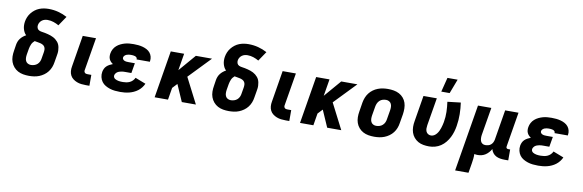

<svg xmlns="http://www.w3.org/2000/svg" viewBox="-61 -1312 6321 2081"><g transform="rotate(10 3100.0 -271.5)"><path d="M258 8Q225 8 193.5 2.5Q162 -3 135 -17.5Q108 -32 88 -55.5Q68 -79 57.5 -108Q47 -137 46.5 -169.5Q46 -202 52 -235L62 -300Q65 -318 72 -336Q79 -354 91.5 -370Q104 -386 119.5 -398.5Q135 -411 152 -420Q138 -433 129.5 -449.5Q121 -466 116 -484.5Q111 -503 110.5 -523Q110 -543 113 -563Q117 -589 127.5 -614Q138 -639 155 -660.5Q172 -682 194 -699Q216 -716 241.5 -726Q267 -736 292.5 -740Q318 -744 344 -744Q399 -744 450.5 -730.5Q502 -717 548 -692L477 -587Q450 -603 418.5 -613.5Q387 -624 353 -624Q338 -624 322 -620Q306 -616 292 -606Q278 -596 269 -581Q260 -566 258 -551Q255 -533 261.5 -517.5Q268 -502 283 -495Q298 -488 315 -486Q332 -484 348.5 -480.5Q365 -477 381 -473Q397 -469 412.5 -463.5Q428 -458 442.5 -450.5Q457 -443 469.5 -433Q482 -423 492.5 -410.5Q503 -398 509.5 -383.5Q516 -369 519 -352.5Q522 -336 523 -319Q524 -302 521.5 -284.5Q519 -267 516 -250L505 -185Q501 -157 490.5 -130Q480 -103 462 -79.5Q444 -56 419.5 -38.5Q395 -21 368.5 -10.5Q342 0 313.5 4Q285 8 258 8ZM258 -112Q276 -112 295 -118Q314 -124 328.5 -137Q343 -150 351 -168Q359 -186 361 -204L372 -269Q375 -286 374.5 -302Q374 -318 366.5 -331Q359 -344 345 -351.5Q331 -359 316 -362.5Q301 -366 285 -368.5Q269 -371 254 -374Q243 -365 234.5 -354Q226 -343 221 -331Q216 -319 212 -306Q208 -293 206 -281L195 -216Q192 -197 192.5 -178.5Q193 -160 200.5 -144.5Q208 -129 223.5 -120.5Q239 -112 258 -112Z M922 0H882Q856 0 831 -3Q806 -6 783 -15Q760 -24 740.5 -39Q721 -54 710 -75.5Q699 -97 697 -122.5Q695 -148 700 -174L757 -520H903L842 -155Q841 -147 844 -139.5Q847 -132 852.5 -127.5Q858 -123 866.5 -121.5Q875 -120 883 -120H922Z M1262 8Q1232 8 1203 5Q1174 2 1147.5 -6.5Q1121 -15 1097 -29Q1073 -43 1057 -65Q1041 -87 1034.5 -115Q1028 -143 1033 -173Q1036 -190 1044 -207.5Q1052 -225 1066 -238Q1080 -251 1097 -260Q1114 -269 1132 -276Q1119 -284 1108 -295.5Q1097 -307 1090.5 -321.5Q1084 -336 1083 -352.5Q1082 -369 1085 -386Q1089 -410 1101 -432.5Q1113 -455 1132.5 -472Q1152 -489 1175 -500Q1198 -511 1221.5 -517.5Q1245 -524 1269.5 -526Q1294 -528 1317 -528Q1343 -528 1368 -525.5Q1393 -523 1417 -516.5Q1441 -510 1462.5 -498.5Q1484 -487 1499 -469Q1514 -451 1520.5 -427Q1527 -403 1523 -377L1522 -370H1376V-371Q1378 -383 1370.5 -391Q1363 -399 1352.5 -402.5Q1342 -406 1330.5 -407Q1319 -408 1307 -408Q1296 -408 1284 -406.5Q1272 -405 1260.5 -400.5Q1249 -396 1239.5 -387Q1230 -378 1228 -366Q1226 -354 1233.5 -345Q1241 -336 1251.5 -332Q1262 -328 1274 -327Q1286 -326 1298 -326H1365L1346 -215H1279Q1268 -215 1257 -214.5Q1246 -214 1235 -211.5Q1224 -209 1213 -205.5Q1202 -202 1192.5 -195.5Q1183 -189 1176 -179Q1169 -169 1167 -159Q1165 -147 1170 -137Q1175 -127 1184 -121Q1193 -115 1204 -111.5Q1215 -108 1226 -106Q1237 -104 1248.5 -103.5Q1260 -103 1272 -103Q1290 -103 1309 -106Q1328 -109 1345.5 -117Q1363 -125 1377.5 -139.5Q1392 -154 1400 -172L1516 -127Q1506 -104 1489.5 -83Q1473 -62 1452.5 -46.5Q1432 -31 1408 -20Q1384 -9 1359.5 -3Q1335 3 1310.5 5.5Q1286 8 1262 8Z M1939 0 1858 -185 1809 -133 1787 0H1640L1726 -520H1873L1842 -334L2002 -520H2180L1950 -281L2094 0Z M2458 8Q2425 8 2393.5 2.5Q2362 -3 2335 -17.5Q2308 -32 2288 -55.5Q2268 -79 2257.5 -108Q2247 -137 2246.5 -169.5Q2246 -202 2252 -235L2262 -300Q2265 -318 2272 -336Q2279 -354 2291.5 -370Q2304 -386 2319.5 -398.5Q2335 -411 2352 -420Q2338 -433 2329.5 -449.5Q2321 -466 2316 -484.5Q2311 -503 2310.5 -523Q2310 -543 2313 -563Q2317 -589 2327.5 -614Q2338 -639 2355 -660.5Q2372 -682 2394 -699Q2416 -716 2441.5 -726Q2467 -736 2492.5 -740Q2518 -744 2544 -744Q2599 -744 2650.5 -730.5Q2702 -717 2748 -692L2677 -587Q2650 -603 2618.5 -613.5Q2587 -624 2553 -624Q2538 -624 2522 -620Q2506 -616 2492 -606Q2478 -596 2469 -581Q2460 -566 2458 -551Q2455 -533 2461.5 -517.5Q2468 -502 2483 -495Q2498 -488 2515 -486Q2532 -484 2548.5 -480.5Q2565 -477 2581 -473Q2597 -469 2612.5 -463.5Q2628 -458 2642.5 -450.5Q2657 -443 2669.5 -433Q2682 -423 2692.5 -410.5Q2703 -398 2709.5 -383.5Q2716 -369 2719 -352.5Q2722 -336 2723 -319Q2724 -302 2721.5 -284.5Q2719 -267 2716 -250L2705 -185Q2701 -157 2690.5 -130Q2680 -103 2662 -79.5Q2644 -56 2619.5 -38.5Q2595 -21 2568.5 -10.5Q2542 0 2513.5 4Q2485 8 2458 8ZM2458 -112Q2476 -112 2495 -118Q2514 -124 2528.5 -137Q2543 -150 2551 -168Q2559 -186 2561 -204L2572 -269Q2575 -286 2574.5 -302Q2574 -318 2566.5 -331Q2559 -344 2545 -351.5Q2531 -359 2516 -362.5Q2501 -366 2485 -368.5Q2469 -371 2454 -374Q2443 -365 2434.5 -354Q2426 -343 2421 -331Q2416 -319 2412 -306Q2408 -293 2406 -281L2395 -216Q2392 -197 2392.5 -178.5Q2393 -160 2400.5 -144.5Q2408 -129 2423.5 -120.5Q2439 -112 2458 -112Z M3122 0H3082Q3056 0 3031 -3Q3006 -6 2983 -15Q2960 -24 2940.5 -39Q2921 -54 2910 -75.5Q2899 -97 2897 -122.5Q2895 -148 2900 -174L2957 -520H3103L3042 -155Q3041 -147 3044 -139.5Q3047 -132 3052.5 -127.5Q3058 -123 3066.5 -121.5Q3075 -120 3083 -120H3122Z M3539 0 3458 -185 3409 -133 3387 0H3240L3326 -520H3473L3442 -334L3602 -520H3780L3550 -281L3694 0Z M4057 8Q4024 8 3992.5 2.5Q3961 -3 3934 -17.5Q3907 -32 3887 -55.5Q3867 -79 3857 -108Q3847 -137 3846.5 -169.5Q3846 -202 3852 -235L3868 -335Q3873 -363 3883.5 -390Q3894 -417 3912 -440.5Q3930 -464 3954 -481.5Q3978 -499 4005.5 -509.5Q4033 -520 4060.5 -524Q4088 -528 4116 -528Q4149 -528 4180.5 -522.5Q4212 -517 4239.5 -502.5Q4267 -488 4287 -464.5Q4307 -441 4316.5 -412Q4326 -383 4326.5 -350.5Q4327 -318 4322 -285L4305 -185Q4301 -157 4290.5 -130Q4280 -103 4262 -79.5Q4244 -56 4219.5 -38.5Q4195 -21 4168 -10.5Q4141 0 4113 4Q4085 8 4057 8ZM4057 -112Q4076 -112 4094.5 -117.5Q4113 -123 4128 -136.5Q4143 -150 4151 -168Q4159 -186 4161 -204L4178 -304Q4181 -323 4180.5 -341.5Q4180 -360 4172.5 -375.5Q4165 -391 4149.5 -399.5Q4134 -408 4116 -408Q4097 -408 4078.5 -402.5Q4060 -397 4045.5 -383.5Q4031 -370 4023 -352Q4015 -334 4012 -316L3995 -216Q3992 -197 3992.5 -178.5Q3993 -160 4000.5 -144.5Q4008 -129 4023.5 -120.5Q4039 -112 4057 -112Z M4661 8Q4629 8 4597.5 2.5Q4566 -3 4539.5 -18Q4513 -33 4493.5 -56.5Q4474 -80 4464.5 -109Q4455 -138 4454.5 -170.5Q4454 -203 4460 -235L4507 -520H4654L4603 -216Q4600 -198 4600 -179.5Q4600 -161 4607 -145.5Q4614 -130 4628.5 -121Q4643 -112 4661 -112Q4679 -112 4695 -121.5Q4711 -131 4723 -146Q4735 -161 4743 -177.5Q4751 -194 4756.5 -211Q4762 -228 4766.5 -245.5Q4771 -263 4774 -280Q4784 -337 4782.5 -393Q4781 -449 4773 -503L4918 -520Q4927 -458 4928 -393Q4929 -328 4918 -262Q4913 -230 4903.5 -198Q4894 -166 4878.5 -135Q4863 -104 4840.5 -76.5Q4818 -49 4789 -29.5Q4760 -10 4726.5 -1Q4693 8 4661 8ZM4689 -600 4729 -758H4841L4781 -600Z M4985 215 5107 -520H5254L5203 -216Q5200 -198 5200.5 -180Q5201 -162 5206.5 -146.5Q5212 -131 5226 -121.5Q5240 -112 5258 -112Q5274 -112 5290.5 -116Q5307 -120 5320 -131Q5333 -142 5340.5 -157Q5348 -172 5351 -188L5406 -520H5553L5490 -140Q5489 -134 5489.5 -128.5Q5490 -123 5493.5 -119Q5497 -115 5502 -113.5Q5507 -112 5513 -112H5533V8H5493Q5468 8 5443.5 4Q5419 0 5398 -11Q5377 -22 5362.5 -41Q5348 -60 5342 -83Q5331 -63 5315.5 -45.5Q5300 -28 5281 -15.5Q5262 -3 5240 2.5Q5218 8 5197 8Q5187 8 5178 7Q5169 6 5159 4Q5160 30 5157 56Q5154 82 5150 107L5132 215Z M5862 8Q5832 8 5803 5Q5774 2 5747.5 -6.5Q5721 -15 5697 -29Q5673 -43 5657 -65Q5641 -87 5634.5 -115Q5628 -143 5633 -173Q5636 -190 5644 -207.5Q5652 -225 5666 -238Q5680 -251 5697 -260Q5714 -269 5732 -276Q5719 -284 5708 -295.5Q5697 -307 5690.5 -321.5Q5684 -336 5683 -352.5Q5682 -369 5685 -386Q5689 -410 5701 -432.5Q5713 -455 5732.5 -472Q5752 -489 5775 -500Q5798 -511 5821.5 -517.5Q5845 -524 5869.5 -526Q5894 -528 5917 -528Q5943 -528 5968 -525.5Q5993 -523 6017 -516.5Q6041 -510 6062.5 -498.5Q6084 -487 6099 -469Q6114 -451 6120.5 -427Q6127 -403 6123 -377L6122 -370H5976V-371Q5978 -383 5970.5 -391Q5963 -399 5952.5 -402.5Q5942 -406 5930.5 -407Q5919 -408 5907 -408Q5896 -408 5884 -406.5Q5872 -405 5860.5 -400.5Q5849 -396 5839.5 -387Q5830 -378 5828 -366Q5826 -354 5833.5 -345Q5841 -336 5851.5 -332Q5862 -328 5874 -327Q5886 -326 5898 -326H5965L5946 -215H5879Q5868 -215 5857 -214.5Q5846 -214 5835 -211.5Q5824 -209 5813 -205.5Q5802 -202 5792.5 -195.5Q5783 -189 5776 -179Q5769 -169 5767 -159Q5765 -147 5770 -137Q5775 -127 5784 -121Q5793 -115 5804 -111.5Q5815 -108 5826 -106Q5837 -104 5848.5 -103.5Q5860 -103 5872 -103Q5890 -103 5909 -106Q5928 -109 5945.5 -117Q5963 -125 5977.5 -139.5Q5992 -154 6000 -172L6116 -127Q6106 -104 6089.5 -83Q6073 -62 6052.5 -46.5Q6032 -31 6008 -20Q5984 -9 5959.5 -3Q5935 3 5910.5 5.5Q5886 8 5862 8Z"/></g></svg>

Font: Iosevka Aile Heavy
Style: Italic
Weight: 900
Italic angle: -9°
Designer: Belleve Invis
Foundry: Belleve Invis
Version: Version 31.1.0; ttfautohint (v1.8.4)